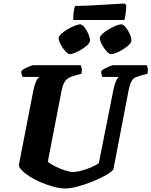

<svg xmlns="http://www.w3.org/2000/svg" viewBox="-20 -1076 864 1096"><path d="M354 0Q324 0 288 -9.5Q252 -19 216 -34Q180 -49 151 -67.5Q122 -86 104.5 -104Q87 -122 88 -136L170 -558Q183 -622 205 -637H109Q107 -642 104 -650.5Q101 -659 102 -671Q110 -679 124.5 -686.5Q139 -694 153 -699Q167 -704 173 -704H441Q443 -700 446 -688Q449 -676 445 -655L398 -642Q367 -633 353 -614.5Q339 -596 331 -556L253 -153Q267 -140 295.5 -126Q324 -112 352.5 -103Q381 -94 395 -94Q414 -94 441.5 -101Q469 -108 497 -119.5Q525 -131 544 -144L626 -557Q640 -627 660 -637H564Q563 -640 560 -650Q557 -660 558 -671Q565 -678 579.5 -685.5Q594 -693 608 -698.5Q622 -704 628 -704H818Q820 -699 823 -687Q826 -675 822 -655L781 -644Q765 -639 752 -633.5Q739 -628 729.5 -610Q720 -592 712 -549L627 -108Q613 -92 579 -73Q545 -54 502.5 -37.5Q460 -21 420 -10.5Q380 0 354 0ZM614 -767Q603 -767 588 -783.5Q573 -800 561.5 -822Q550 -844 550 -859Q550 -869 564.5 -882.5Q579 -896 600 -908.5Q621 -921 641 -929Q661 -937 672 -937Q684 -937 697.5 -920.5Q711 -904 720.5 -882.5Q730 -861 730 -845Q730 -834 716.5 -820.5Q703 -807 683.5 -795Q664 -783 645 -775Q626 -767 614 -767ZM379 -767Q368 -767 353 -783.5Q338 -800 326.5 -822Q315 -844 315 -859Q315 -869 329.5 -882.5Q344 -896 365 -908.5Q386 -921 406 -929Q426 -937 437 -937Q449 -937 462 -920.5Q475 -904 484.5 -882Q494 -860 494 -845Q494 -834 480.5 -820.5Q467 -807 447.5 -795Q428 -783 409 -775Q390 -767 379 -767ZM398 -962Q398 -993 401.5 -1014Q405 -1035 409 -1042Q439 -1042 480 -1044Q521 -1046 563 -1048.5Q605 -1051 639 -1053Q673 -1055 691 -1056L701 -1047Q700 -1017 696.5 -993.5Q693 -970 690 -962Z"/></svg>

Font: Texturina Black
Style: Italic
Weight: 900
Italic angle: -11°
Designer: Guillermo Torres Carreño
Foundry: Omnibus-Type
Version: Version 1.002; ttfautohint (v1.8.3)